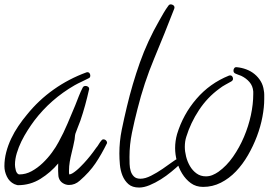

<svg xmlns="http://www.w3.org/2000/svg" viewBox="-20 -801 1219 871"><path d="M465.8 -152.3Q440.4 -100.6 413.1 -60.1Q385.7 -19.5 341.8 18.6Q320.3 38.1 293 38.1Q278.3 38.1 265.1 29.8Q252 21.5 247.1 6.8Q245.1 2 244.6 -6.8Q244.1 -15.6 243.7 -25.4Q243.2 -35.2 243.7 -44.4Q244.1 -53.7 244.1 -59.6Q210 -18.6 163.6 10.3Q117.2 39.1 61.5 39.1Q58.6 39.1 53.2 37.1Q47.9 35.2 44.9 34.2Q22.5 23.4 11.2 0Q0 -23.4 0 -46.9Q0 -79.1 8.3 -110.8Q16.6 -142.6 30.8 -172.4Q44.9 -202.1 63.5 -229.5Q82 -256.8 102.5 -281.2Q155.3 -346.7 223.6 -395Q292 -443.4 372.1 -472.7Q373 -473.6 376 -473.6Q382.8 -473.6 386.2 -468.8Q389.6 -463.9 389.6 -458Q389.6 -449.2 382.8 -446.3Q366.2 -437.5 350.1 -430.2Q334 -422.9 318.4 -414.1Q210 -351.6 135.7 -253.9Q121.1 -234.4 105.5 -210Q89.8 -185.5 77.1 -159.7Q64.5 -133.8 56.2 -106.4Q47.9 -79.1 47.9 -53.7Q47.9 -49.8 48.8 -42.5Q49.8 -35.2 51.8 -27.8Q53.7 -20.5 58.1 -15.1Q62.5 -9.8 68.4 -9.8Q96.7 -9.8 123.5 -24.4Q150.4 -39.1 173.8 -61.5Q197.3 -84 215.8 -109.4Q234.4 -134.8 246.1 -157.2Q268.6 -198.2 286.1 -239.7Q303.7 -281.2 321.3 -323.2Q328.1 -340.8 337.4 -364.3Q346.7 -387.7 355.5 -404.3Q359.4 -411.1 368.2 -411.1Q375 -411.1 379.9 -407.2Q384.8 -403.3 384.8 -396.5L383.8 -394.5Q376 -359.4 366.2 -323.7Q356.4 -288.1 344.7 -253.9Q339.8 -240.2 333 -223.6Q326.2 -207 322.3 -195.3Q320.3 -188.5 319.8 -181.6Q319.3 -174.8 318.4 -168Q315.4 -152.3 312 -137.2Q308.6 -122.1 304.7 -106.4Q299.8 -86.9 296.4 -66.9Q293 -46.9 293 -26.4Q293 -21.5 293 -17.6Q293 -13.7 293.9 -9.8Q300.8 -9.8 310.1 -15.6Q319.3 -21.5 329.1 -29.8Q338.9 -38.1 347.2 -46.9Q355.5 -55.7 360.4 -60.5Q389.6 -91.8 416 -129.9Q422.9 -137.7 428.2 -147Q433.6 -156.2 440.4 -164.1Q443.4 -168.9 449.2 -168.9Q456.1 -168.9 460.9 -164.1Q465.8 -159.2 465.8 -152.3Z M798.8 -63.5Q798.8 -58.6 794.9 -54.7Q779.3 -40 756.8 -21.5Q734.4 -2.9 709.5 12.7Q684.6 28.3 658.7 39.1Q632.8 49.8 611.3 49.8Q580.1 49.8 562.5 34.2Q544.9 18.6 535.6 -4.4Q526.4 -27.3 523.9 -54.2Q521.5 -81.1 521.5 -104.5Q521.5 -159.2 532.2 -211.9Q543 -264.6 555.7 -317.4Q580.1 -419.9 614.7 -517.6Q649.4 -615.2 702.1 -707Q711.9 -724.6 722.2 -742.2Q732.4 -759.8 744.1 -775.4Q748 -781.2 754.9 -781.2Q760.7 -781.2 766.1 -777.3Q771.5 -773.4 771.5 -766.6Q771.5 -763.7 770.5 -761.7Q726.6 -648.4 679.7 -536.1Q632.8 -423.8 603.5 -305.7Q589.8 -252.9 578.6 -198.7Q567.4 -144.5 567.4 -88.9Q567.4 -74.2 567.9 -57.1Q568.4 -40 572.8 -25.4Q577.1 -10.7 587.4 -0.5Q597.7 9.8 617.2 9.8Q638.7 9.8 665.5 -3.9Q692.4 -17.6 717.3 -34.7Q742.2 -51.8 760.7 -65.4Q779.3 -79.1 783.2 -79.1Q789.1 -79.1 793.9 -74.2Q798.8 -69.3 798.8 -63.5Z M1178.7 -351.6Q1178.7 -314.5 1170.4 -270.5Q1162.1 -226.6 1145.5 -182.6Q1128.9 -138.7 1105 -97.2Q1081.1 -55.7 1050.3 -23.4Q1019.5 8.8 981.9 27.8Q944.3 46.9 901.4 46.9Q869.1 46.9 845.7 29.8Q822.3 12.7 806.2 -13.7Q790 -40 782.2 -70.8Q774.4 -101.6 774.4 -128.9Q774.4 -161.1 783.2 -192.4Q810.5 -282.2 871.1 -352.5Q931.6 -422.9 1018.6 -458Q1020.5 -459 1023.4 -459Q1030.3 -459 1033.7 -454.1Q1037.1 -449.2 1037.1 -443.4Q1037.1 -436.5 1029.3 -431.6Q1015.6 -423.8 1002 -416.5Q988.3 -409.2 974.6 -398.4Q920.9 -359.4 882.8 -301.8Q844.7 -244.1 825.2 -180.7Q818.4 -160.2 818.4 -134.8Q818.4 -114.3 824.2 -90.8Q830.1 -67.4 841.8 -47.4Q853.5 -27.3 871.6 -14.2Q889.6 -1 914.1 -1Q929.7 -1 943.8 -6.8Q958 -12.7 970.7 -21.5Q1007.8 -47.9 1037.1 -89.8Q1066.4 -131.8 1086.9 -180.2Q1107.4 -228.5 1118.2 -278.8Q1128.9 -329.1 1128.9 -374V-385.7Q1127 -411.1 1111.8 -428.7Q1096.7 -446.3 1074.2 -457Q1067.4 -460 1061 -461.9Q1054.7 -463.9 1048.8 -466.8Q1039.1 -470.7 1039.1 -480.5Q1039.1 -487.3 1043 -492.2Q1046.9 -497.1 1053.7 -496.1H1054.7Q1076.2 -494.1 1097.2 -486.3Q1118.2 -478.5 1134.8 -464.8Q1151.4 -451.2 1162.6 -432.6Q1173.8 -414.1 1176.8 -390.6Q1178.7 -380.9 1178.7 -371.6Q1178.7 -362.3 1178.7 -351.6Z"/></svg>

Font: Calligraffitti
Style: Regular
Weight: 400
Designer: Dathan Boardman
Foundry: Open Window
Version: Version 1.002